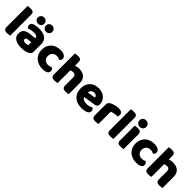

<svg xmlns="http://www.w3.org/2000/svg" viewBox="369 -2232 3757 3757"><g transform="rotate(45 2247.0 -353.5)"><path d="M225 -1Q214 1 192.5 4.5Q171 8 149 8Q127 8 109.5 5Q92 2 80 -7Q68 -16 61.5 -31.5Q55 -47 55 -72V-652Q66 -654 87.5 -657.5Q109 -661 131 -661Q153 -661 170.5 -658Q188 -655 200 -646Q212 -637 218.5 -621.5Q225 -606 225 -581Z M540 -108Q557 -108 577.5 -111.5Q598 -115 608 -121V-201L536 -195Q508 -193 490 -183Q472 -173 472 -153Q472 -133 487.5 -120.5Q503 -108 540 -108ZM532 -501Q586 -501 630.5 -490Q675 -479 706.5 -456.5Q738 -434 755 -399.5Q772 -365 772 -318V-94Q772 -68 757.5 -51.5Q743 -35 723 -23Q658 16 540 16Q487 16 444.5 6Q402 -4 371.5 -24Q341 -44 324.5 -75Q308 -106 308 -147Q308 -216 349 -253Q390 -290 476 -299L607 -313V-320Q607 -349 581.5 -361.5Q556 -374 508 -374Q470 -374 434 -366Q398 -358 369 -346Q356 -355 347 -373.5Q338 -392 338 -412Q338 -438 350.5 -453.5Q363 -469 389 -480Q418 -491 457.5 -496Q497 -501 532 -501ZM355 -637Q355 -672 380 -697.5Q405 -723 442 -723Q484 -723 508 -697.5Q532 -672 532 -637Q532 -602 508 -576.5Q484 -551 442 -551Q424 -551 408 -558Q392 -565 380 -576.5Q368 -588 361.5 -603.5Q355 -619 355 -637ZM579 -637Q579 -672 602.5 -697.5Q626 -723 668 -723Q687 -723 703 -716Q719 -709 731 -697Q743 -685 749.5 -669.5Q756 -654 756 -637Q756 -602 731 -576.5Q706 -551 668 -551Q626 -551 602.5 -576.5Q579 -602 579 -637Z M1150 -367Q1125 -367 1102.5 -359Q1080 -351 1063.5 -335.5Q1047 -320 1037 -297Q1027 -274 1027 -243Q1027 -181 1062.5 -150Q1098 -119 1149 -119Q1179 -119 1201 -126Q1223 -133 1240 -141Q1260 -127 1270 -110.5Q1280 -94 1280 -71Q1280 -30 1241 -7.5Q1202 15 1133 15Q1070 15 1019 -3.5Q968 -22 931.5 -55.5Q895 -89 875 -136Q855 -183 855 -240Q855 -306 876.5 -355.5Q898 -405 935 -437Q972 -469 1020.5 -485Q1069 -501 1123 -501Q1195 -501 1234 -475Q1273 -449 1273 -408Q1273 -389 1264 -372.5Q1255 -356 1243 -344Q1226 -352 1202 -359.5Q1178 -367 1150 -367Z M1845 -1Q1835 2 1813.5 5Q1792 8 1769 8Q1747 8 1729.5 5Q1712 2 1700 -7Q1688 -16 1681.5 -31.5Q1675 -47 1675 -72V-294Q1675 -335 1654.5 -351.5Q1634 -368 1604 -368Q1584 -368 1566 -363Q1548 -358 1537 -351V-1Q1527 2 1505.5 5Q1484 8 1461 8Q1439 8 1421.5 5Q1404 2 1392 -7Q1380 -16 1373.5 -31.5Q1367 -47 1367 -72V-652Q1378 -654 1399.5 -657.5Q1421 -661 1443 -661Q1465 -661 1482.5 -658Q1500 -655 1512 -646Q1524 -637 1530.5 -621.5Q1537 -606 1537 -581V-483Q1550 -488 1576.5 -494.5Q1603 -501 1635 -501Q1734 -501 1789.5 -451.5Q1845 -402 1845 -304Z M2207 16Q2148 16 2097.5 -0.5Q2047 -17 2009.5 -50Q1972 -83 1950.5 -133Q1929 -183 1929 -250Q1929 -316 1950.5 -363.5Q1972 -411 2007 -441.5Q2042 -472 2087 -486.5Q2132 -501 2179 -501Q2232 -501 2275.5 -485Q2319 -469 2350.5 -441Q2382 -413 2399.5 -374Q2417 -335 2417 -289Q2417 -255 2398 -237Q2379 -219 2345 -214L2098 -177Q2109 -144 2143 -127.5Q2177 -111 2221 -111Q2262 -111 2298.5 -121.5Q2335 -132 2358 -146Q2374 -136 2385 -118Q2396 -100 2396 -80Q2396 -35 2354 -13Q2322 4 2282 10Q2242 16 2207 16ZM2179 -377Q2155 -377 2137.5 -369Q2120 -361 2109 -348.5Q2098 -336 2092.5 -320.5Q2087 -305 2086 -289L2257 -317Q2254 -337 2235 -357Q2216 -377 2179 -377Z M2669 -1Q2659 2 2637.5 5Q2616 8 2593 8Q2571 8 2553.5 5Q2536 2 2524 -7Q2512 -16 2505.5 -31.5Q2499 -47 2499 -72V-372Q2499 -395 2507.5 -411.5Q2516 -428 2532 -441Q2548 -454 2571.5 -464.5Q2595 -475 2622 -483Q2649 -491 2678 -495.5Q2707 -500 2736 -500Q2784 -500 2812 -481.5Q2840 -463 2840 -421Q2840 -407 2836 -393.5Q2832 -380 2826 -369Q2805 -369 2783 -367Q2761 -365 2740 -361Q2719 -357 2700.5 -352.5Q2682 -348 2669 -342Z M3083 -1Q3072 1 3050.5 4.5Q3029 8 3007 8Q2985 8 2967.5 5Q2950 2 2938 -7Q2926 -16 2919.5 -31.5Q2913 -47 2913 -72V-652Q2924 -654 2945.5 -657.5Q2967 -661 2989 -661Q3011 -661 3028.5 -658Q3046 -655 3058 -646Q3070 -637 3076.5 -621.5Q3083 -606 3083 -581Z M3186 -621Q3186 -659 3211.5 -685Q3237 -711 3279 -711Q3321 -711 3346.5 -685Q3372 -659 3372 -621Q3372 -583 3346.5 -557Q3321 -531 3279 -531Q3237 -531 3211.5 -557Q3186 -583 3186 -621ZM3364 -1Q3353 1 3331.5 4.5Q3310 8 3288 8Q3266 8 3248.5 5Q3231 2 3219 -7Q3207 -16 3200.5 -31.5Q3194 -47 3194 -72V-479Q3205 -481 3226.5 -484.5Q3248 -488 3270 -488Q3292 -488 3309.5 -485Q3327 -482 3339 -473Q3351 -464 3357.5 -448.5Q3364 -433 3364 -408Z M3746 -367Q3721 -367 3698.5 -359Q3676 -351 3659.5 -335.5Q3643 -320 3633 -297Q3623 -274 3623 -243Q3623 -181 3658.5 -150Q3694 -119 3745 -119Q3775 -119 3797 -126Q3819 -133 3836 -141Q3856 -127 3866 -110.5Q3876 -94 3876 -71Q3876 -30 3837 -7.5Q3798 15 3729 15Q3666 15 3615 -3.5Q3564 -22 3527.5 -55.5Q3491 -89 3471 -136Q3451 -183 3451 -240Q3451 -306 3472.5 -355.5Q3494 -405 3531 -437Q3568 -469 3616.5 -485Q3665 -501 3719 -501Q3791 -501 3830 -475Q3869 -449 3869 -408Q3869 -389 3860 -372.5Q3851 -356 3839 -344Q3822 -352 3798 -359.5Q3774 -367 3746 -367Z M4441 -1Q4431 2 4409.5 5Q4388 8 4365 8Q4343 8 4325.5 5Q4308 2 4296 -7Q4284 -16 4277.5 -31.5Q4271 -47 4271 -72V-294Q4271 -335 4250.5 -351.5Q4230 -368 4200 -368Q4180 -368 4162 -363Q4144 -358 4133 -351V-1Q4123 2 4101.5 5Q4080 8 4057 8Q4035 8 4017.5 5Q4000 2 3988 -7Q3976 -16 3969.5 -31.5Q3963 -47 3963 -72V-652Q3974 -654 3995.5 -657.5Q4017 -661 4039 -661Q4061 -661 4078.5 -658Q4096 -655 4108 -646Q4120 -637 4126.5 -621.5Q4133 -606 4133 -581V-483Q4146 -488 4172.5 -494.5Q4199 -501 4231 -501Q4330 -501 4385.5 -451.5Q4441 -402 4441 -304Z"/></g></svg>

Font: Baloo Tamma
Style: Regular
Weight: 400
Designer: Divya Kowshik and Ek Type
Foundry: Ek Type
Version: Version 1.007;PS 1.000;hotconv 1.0.88;makeotf.lib2.5.647800